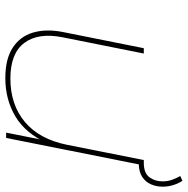

<svg xmlns="http://www.w3.org/2000/svg" viewBox="-12 -690 705 721"><g transform="rotate(90 340.5 -329.5)"><path d="M273 3Q202 3 159.5 -24.5Q117 -52 102.5 -100.5Q88 -149 100 -212L161 -517H181L120 -212Q102 -121 141 -68.5Q180 -16 275 -16Q373 -16 438 -70.5Q503 -125 524 -230L581 -517H601L498 0H478L508 -150L518 -155Q481 -73 417.5 -35Q354 3 273 3ZM581 -498V-517H591Q630 -517 645.5 -538Q661 -559 661 -587Q661 -607 655 -623.5Q649 -640 641 -654L659 -662Q669 -647 675 -627.5Q681 -608 681 -588Q681 -564 672 -543.5Q663 -523 643.5 -510.5Q624 -498 591 -498Z"/></g></svg>

Font: Montserrat Thin Thin
Style: Italic
Weight: 250
Italic angle: -11.3°
Version: Version 9.000